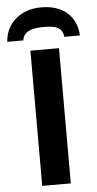

<svg xmlns="http://www.w3.org/2000/svg" viewBox="-62 -973 512 1010"><g transform="rotate(-5 194.5 -468.0)"><path d="M86.9 -771C91.3 -811.5 127 -832 194.8 -832C223.6 -832 244.6 -830.1 258.3 -826.2C285.2 -818.4 300.3 -801.8 302.7 -771H385.7C382.8 -822.8 364.3 -863.3 330.6 -892.6C296.9 -921.4 252 -936 195.8 -936C141.1 -936 96.2 -920.9 60.5 -890.6C24.9 -859.9 5.4 -820.3 2 -771ZM270 -713.9H119.1V0H270Z"/></g></svg>

Font: Noto Reveo Sans
Style: Bold
Weight: 700
Designer: Monotype Design team
Foundry: Monotype Imaging Inc.
Version: Version 1.04